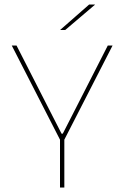

<svg xmlns="http://www.w3.org/2000/svg" viewBox="-20 -844 560 864"><path d="M251 -213.5 33 -639H54.5L201.5 -351L257 -242.5H262.5L318 -351L465 -639H486.5L268.5 -213.5ZM250 0V-235.5H269.5V0ZM381 -823.5H407V-822.5L273.5 -709H251V-709.5Z"/></svg>

Font: Anek Odia Medium Thin
Style: Regular
Weight: 250
Version: Version 1.003